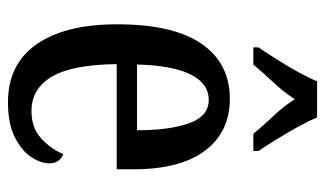

<svg xmlns="http://www.w3.org/2000/svg" viewBox="-187 -619 816 482"><g transform="rotate(90 221.0 -378.0)"><path d="M237 10Q141 10 91 -62Q41 -134 41 -264Q41 -405 90 -476Q139 -547 228 -547Q311 -547 358 -485Q405 -423 405 -305V-263H141Q142 -153 172 -101Q202 -49 259 -49Q300 -49 326.5 -72.5Q353 -96 367 -129Q377 -125 383.5 -116.5Q390 -108 390 -94Q390 -72 374 -48Q358 -24 324 -7Q290 10 237 10ZM307 -314Q307 -395 289.5 -444.5Q272 -494 231 -494Q189 -494 166.5 -447.5Q144 -401 142 -314ZM99 -619Q112 -638 128.5 -664Q145 -690 160 -717Q175 -744 184 -766H275Q284 -744 299 -717Q314 -690 330 -664Q346 -638 359 -619V-606H316Q297 -629 272 -655.5Q247 -682 229 -710Q211 -682 186.5 -656Q162 -630 142 -606H99Z"/></g></svg>

Font: Noto Serif Hebrew ExtraCondensed Medium
Style: Regular
Weight: 500
Width: 2
Designer: Monotype Design Team
Foundry: Monotype Imaging Inc.
Version: Version 2.004; ttfautohint (v1.8.4.7-5d5b)